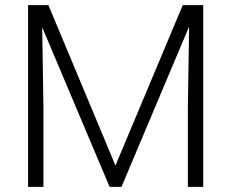

<svg xmlns="http://www.w3.org/2000/svg" viewBox="-20 -731 905 751"><path d="M169.4 -710.9 431.6 -83.5 694.8 -710.9H774.9V0H714.8V-309.6L719.7 -627L455.1 0H408.7L145 -624.5L149.9 -311.5V0H89.8V-710.9Z"/></svg>

Font: RobotoDraft Light
Style: Regular
Weight: 300
Version: Version 2.001151; 2014